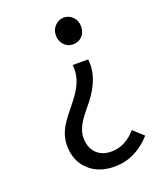

<svg xmlns="http://www.w3.org/2000/svg" viewBox="-144 -642 772 946"><g transform="rotate(-20 242.5 -169.0)"><path d="M158 171Q106 123 106 41Q106 -9 134 -56Q142 -70 162 -97L178 -117L194 -137Q235 -187 250 -220Q274 -270 268 -322H349Q362 -227 281 -123L265 -104L250 -85Q246 -80 240 -72Q234 -64 229.5 -58Q225 -52 222 -47Q195 -4 195 34Q195 82 222 112Q251 144 303 144Q375 144 432 79L485 127Q402 219 293 219Q208 219 158 171ZM260 -436Q240 -456 240 -487Q240 -517 260 -537Q280 -557 306 -557Q333 -557 353 -537Q372 -518 372 -487Q372 -455 353 -436Q334 -417 306 -417Q278 -417 260 -436Z"/></g></svg>

Font: Source Han Sans Regular
Style: Regular
Weight: 400
Designer: Ryoko NISHIZUKA  (kana & ideographs); Paul D. Hunt (Latin, Greek & Cyrillic); Wenlong ZHANG  (bopomofo); Sandoll Communi
Foundry: Adobe Systems Incorporated
Version: Version 1.00 January 18, 2024, initial release